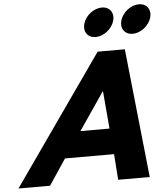

<svg xmlns="http://www.w3.org/2000/svg" viewBox="-96 -1163 1071 1224"><g transform="rotate(-5 439.5 -551.5)"><path d="M601.4 -1103C550.4 -1103 497.2 -1062 482 -1011C466.9 -960 495.6 -919 546.6 -919C597.6 -919 650.9 -960 666 -1011C681.2 -1062 652.4 -1103 601.4 -1103ZM838.4 -1103C787.4 -1103 734.2 -1062 719 -1011C703.9 -960 732.6 -919 783.6 -919C834.6 -919 887.9 -960 903 -1011C918.2 -1062 889.4 -1103 838.4 -1103ZM724.7 -825H550.7L-28 0H174L284.1 -165H598.1L610 0H812ZM583.3 -330H397.3L560.7 -570H562.7Z"/></g></svg>

Font: Hussar
Style: BdOblThree
Weight: 700
Foundry: Cannot Into Space Fonts
Version: Version 2.00